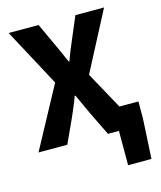

<svg xmlns="http://www.w3.org/2000/svg" viewBox="-123 -740 851 1017"><g transform="rotate(-15 302.5 -232.0)"><path d="M452 188V0H392L327 -133Q315 -159 303.5 -184.5Q292 -210 278 -240H274Q263 -210 252 -184.5Q241 -159 230 -133L169 0H11L192 -335L22 -652H186L243 -529Q254 -506 265 -480.5Q276 -455 290 -424H294Q305 -455 315.5 -480.5Q326 -506 336 -529L388 -652H545L376 -328L488 -124H592V-32L580 188Z"/></g></svg>

Font: Giro Regular
Style: Bold
Weight: 700
Designer: Paul D. Hunt
Foundry: Adobe Systems Incorporated
Version: Version 1.000;PS 1.0;hotconv 1.0.88;makeotf.lib2.5.647800